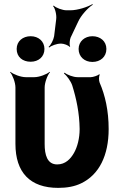

<svg xmlns="http://www.w3.org/2000/svg" viewBox="-20 -903 585 933"><path d="M263 10C306 10 343 3 374 -12C462 -54 508 -148 508 -276C508 -365 491 -440 464 -502C460 -512 460 -533 465 -540L462 -542C456 -536 432 -528 421 -528H357C335 -528 306 -540 293 -550L291 -546C304 -536 324 -509 331 -488C351 -424 366 -354 367 -276C367 -231 356 -188 339 -159C323 -131 298 -104 258 -104C209 -104 197 -151 197 -203V-478C197 -502 211 -539 223 -552L221 -554C208 -542 171 -528 147 -528H105C81 -528 44 -542 31 -554L29 -552C41 -539 55 -502 55 -478V-204C55 -65 126 10 263 10ZM253 -809 243 -727C240 -709 227 -684 216 -675L219 -672C229 -681 256 -691 274 -691H278C290 -691 313 -683 318 -675L321 -678C316 -685 319 -710 323 -720L359 -796C373 -828 408 -866 431 -880L429 -883C406 -869 357 -853 322 -853H303C284 -853 251 -865 241 -876L238 -873C248 -863 256 -829 253 -809ZM129 -603C167 -603 196 -627 196 -665C196 -702 167 -727 129 -727C91 -727 61 -703 61 -665C61 -626 90 -603 129 -603ZM429 -602C468 -602 497 -627 497 -665C497 -703 467 -727 429 -727C392 -727 362 -702 362 -665C362 -627 391 -602 429 -602Z"/></svg>

Font: Asimov
Style: Edge
Weight: 500
Designer: Google
Version: Version 2.000980: 2014